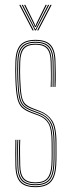

<svg xmlns="http://www.w3.org/2000/svg" viewBox="-20 -770 296 795"><path d="M126.8 -11Q91.5 -11 75.9 -28.2Q60.2 -45.5 59.8 -85.5Q59.5 -105.5 58.9 -132.1Q58.2 -158.8 59.8 -191H63.8Q62.5 -161.5 63 -135Q63.5 -108.5 63.8 -85.5Q64.2 -47.8 78.9 -31.4Q93.5 -15 126.8 -15Q161.8 -15 176.1 -32.6Q190.5 -50.2 192.8 -86.2Q194.2 -109.5 194 -132.1Q193.8 -154.8 193.8 -179Q193.8 -236.2 180.2 -258.9Q166.8 -281.5 138.8 -291.8L109.8 -302.5Q84 -312 70.4 -325.2Q56.8 -338.5 51.1 -365.2Q45.5 -392 43.8 -442Q43 -462.2 43.1 -478.2Q43.2 -494.2 43.8 -514Q45.2 -562.8 64.5 -583.9Q83.8 -605 126.8 -605Q170.5 -605 189.8 -583.9Q209 -562.8 209.8 -514Q210.2 -493 210.8 -467.5Q211.2 -442 209.8 -410H205.8Q206.2 -449.5 206.2 -470Q206.2 -490.5 205.8 -514Q205 -559.8 187.1 -580.4Q169.2 -601 126.8 -601Q85 -601 67.1 -580.4Q49.2 -559.8 47.8 -513.8Q47 -489.5 47.1 -474.6Q47.2 -459.8 47.8 -442Q49.5 -393.2 54.8 -367.4Q60 -341.5 73.1 -328.6Q86.2 -315.8 111.2 -306.2L140.2 -295.2Q169.5 -284.2 183.6 -260.4Q197.8 -236.5 197.8 -179Q197.8 -154 197.9 -130.8Q198 -107.5 196.8 -85.5Q194.2 -45.8 178 -28.4Q161.8 -11 126.8 -11ZM126.8 -3Q87.2 -3 69.9 -22.1Q52.5 -41.2 51.8 -85.2Q51.5 -111 51 -136.9Q50.5 -162.8 51.8 -191H55.8Q54.2 -159.5 54.9 -133.2Q55.5 -107 55.8 -85.2Q56.2 -43.5 72.9 -25.2Q89.5 -7 126.8 -7Q164 -7 181.1 -25.2Q198.2 -43.5 200.8 -85.8Q202 -108 201.9 -130.2Q201.8 -152.5 201.8 -179Q201.8 -237.5 187 -262.6Q172.2 -287.8 141.5 -299.2L112.8 -310Q88.8 -319 76.2 -330.9Q63.8 -342.8 58.6 -368Q53.5 -393.2 51.8 -442.2Q51 -462.5 51.1 -478.1Q51.2 -493.8 51.8 -513.8Q53 -558.5 70.6 -577.8Q88.2 -597 126.8 -597Q166.2 -597 183.6 -577.8Q201 -558.5 201.8 -514Q202.2 -487.8 202.2 -466.9Q202.2 -446 201.8 -410H197.8Q198.2 -449.8 198.2 -470Q198.2 -490.2 197.8 -514Q197.2 -556.5 180.5 -574.8Q163.8 -593 126.8 -593Q90 -593 73.5 -574.5Q57 -556 55.8 -513.5Q55.2 -493.5 55.1 -477.6Q55 -461.8 55.8 -442.5Q57.5 -391.2 63.1 -366.6Q68.8 -342 80.9 -331.9Q93 -321.8 114 -313.8L143 -302.8Q173.5 -291.2 189.6 -266.1Q205.8 -241 205.8 -179Q205.8 -153.2 205.9 -130.4Q206 -107.5 204.8 -85.5Q202 -42 184.2 -22.5Q166.5 -3 126.8 -3ZM126.8 5Q83 5 63.8 -15.9Q44.5 -36.8 43.8 -85Q43.5 -112 43.2 -133.5Q43 -155 43.8 -191H47.8Q47.2 -151.2 47.4 -130.4Q47.5 -109.5 47.8 -85Q48.5 -39 66.9 -19Q85.2 1 126.8 1Q167.5 1 186.8 -18.9Q206 -38.8 208.8 -85.2Q210 -107.2 209.9 -130.6Q209.8 -154 209.8 -179Q209.8 -240 193.8 -267.2Q177.8 -294.5 144.5 -306.8L115.5 -317.5Q95.8 -324.8 84.2 -334.1Q72.8 -343.5 67.1 -367.5Q61.5 -391.5 59.8 -442.5Q59 -462.5 59.1 -477.8Q59.2 -493 59.8 -513.5Q61 -553.8 76.4 -571.4Q91.8 -589 126.8 -589Q162 -589 177.6 -571.6Q193.2 -554.2 193.8 -514Q194.2 -487.8 194.2 -466.9Q194.2 -446 193.8 -410H189.8Q191.2 -441.2 190.8 -467Q190.2 -492.8 189.8 -513.8Q189.2 -552 174.6 -568.5Q160 -585 126.8 -585Q94.2 -585 79.6 -568.4Q65 -551.8 63.8 -513.5Q63 -488.8 63.1 -475Q63.2 -461.2 63.8 -442.8Q65.5 -397.2 69.6 -374Q73.8 -350.8 84.6 -340.1Q95.5 -329.5 117 -321.2L145.8 -310.2Q177.2 -298.2 195.5 -271.6Q213.8 -245 213.8 -179Q213.8 -155 213.9 -130.9Q214 -106.8 212.8 -85Q209.8 -36.8 189.8 -15.9Q169.8 5 126.8 5ZM59.8 -749.8H64.8L119.8 -644H114.8ZM69.8 -749.8H74.8L121.8 -657.8L125.8 -649.5H127.8L131.8 -657.8L178.8 -749.8H183.8L128.8 -644H124.8ZM79.8 -749.8H84.8L122.2 -673.8L125.8 -664H127.8L131.2 -673.8L168.8 -749.8H173.8L133.8 -669.2L128.8 -658.2H124.8L119.8 -669.2ZM188.8 -749.8H193.8L138.8 -644H133.8Z"/></svg>

Font: Big Shoulders Inline Display Thin
Style: Regular
Weight: 100
Designer: Patric King
Foundry: XO Type Co
Version: Version 1.000